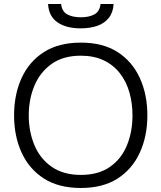

<svg xmlns="http://www.w3.org/2000/svg" viewBox="-20 -927 803 955"><path d="M382 8Q272 8 198.5 -39Q125 -86 87.5 -168Q50 -250 50 -353Q50 -457 87.5 -539Q125 -621 198.5 -668Q272 -715 382 -715Q492 -715 565 -668Q638 -621 675.5 -539Q713 -457 713 -353Q713 -250 675.5 -168Q638 -86 565 -39Q492 8 382 8ZM382 -57Q470 -57 527 -97Q584 -137 611.5 -204.5Q639 -272 639 -353Q639 -414 623.5 -468Q608 -522 576 -563Q544 -604 495.5 -627Q447 -650 382 -650Q295 -650 237.5 -609.5Q180 -569 151.5 -501.5Q123 -434 123 -353Q123 -273 151 -205.5Q179 -138 237 -97.5Q295 -57 382 -57ZM381 -786Q310 -786 266.5 -815.5Q223 -845 219 -907H284Q288 -870 314.5 -855.5Q341 -841 382 -841Q423 -841 449.5 -855.5Q476 -870 480 -907H545Q543 -866 521.5 -838.5Q500 -811 464 -798.5Q428 -786 381 -786Z"/></svg>

Font: Onest Light
Style: Regular
Weight: 300
Designer: Dmitri Voloshin, Andrey Kudryavtsev
Foundry: Dmitri Voloshin, Andrey Kudryavtsev
Version: Version 1.000;gftools[0.9.33]